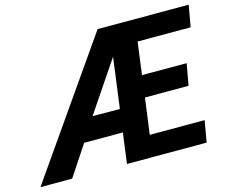

<svg xmlns="http://www.w3.org/2000/svg" viewBox="-154 -850 1182 990"><g transform="rotate(-15 437.0 -355.5)"><path d="M853 -114.7H560.1L585.9 -307.1H818.8L839.4 -422.4H601.1L624 -595.7H907.2L927.7 -710.9H441.4L-54.2 0H115.2L222.7 -162.6H429.2L407.7 0H833ZM481.4 -552.7 445.8 -283.2 300.3 -284.2Z"/></g></svg>

Font: Roboto
Style: Bold Italic
Weight: 700
Italic angle: -12°
Designer: Google
Version: Version 2.137; 2017